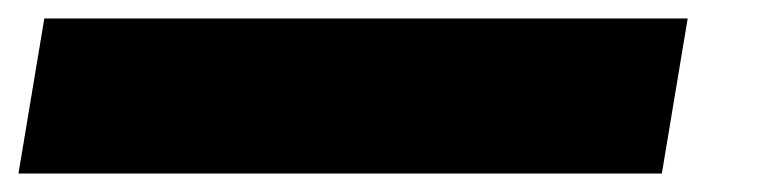

<svg xmlns="http://www.w3.org/2000/svg" viewBox="-89 21 823 208"><path d="M-69 209 -41 41H656L628 209Z"/></svg>

Font: Georama ExtraCondensed Thin Black
Style: Italic
Weight: 900
Italic angle: -9°
Version: Version 1.001